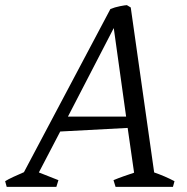

<svg xmlns="http://www.w3.org/2000/svg" viewBox="-90 -726 728 746"><path d="M-64 0 -70 -22Q-59 -29 -37.5 -39Q-16 -49 3 -57L339 -691Q356 -698 376.5 -702Q397 -706 403 -706L418 -697L509 -56Q550 -42 588 -22L582 0H359L351 -26Q370 -34 390 -41Q410 -48 431 -55L406 -229L144 -215L61 -56L137 -26L129 0ZM174 -273H400L352 -617Z"/></svg>

Font: Mate
Style: Italic
Weight: 400
Italic angle: -10.8°
Designer: Eduardo Rodriguez Tunni
Foundry: Eduardo Rodriguez Tunni
Version: Version 1.003; ttfautohint (v1.8.4.7-5d5b);gftools[0.9.24]